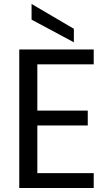

<svg xmlns="http://www.w3.org/2000/svg" viewBox="-20 -947 553 967"><path d="M452 -623H168V-390H422V-315H168V-75H452V0H77V-698H452ZM139 -927 352 -802V-734L139 -848Z"/></svg>

Font: Poppins
Style: Regular
Weight: 400
Designer: Ninad Kale (Devanagari), Jonny Pinhorn (Latin)
Version: Version 5.002